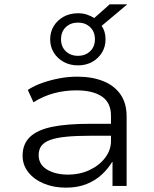

<svg xmlns="http://www.w3.org/2000/svg" viewBox="-20 -856 709 884"><path d="M284 8Q227 8 181.5 -11Q136 -30 110 -63.5Q84 -97 84 -139Q84 -193 118 -225.5Q152 -258 220 -272Q288 -286 392 -286H506V-231H396Q331 -231 285.5 -226.5Q240 -222 212 -212Q184 -202 171 -185Q158 -168 158 -142Q158 -98 197 -75Q236 -52 294 -52Q347 -52 392 -73Q437 -94 464 -129.5Q491 -165 491 -207V-323Q491 -383 449.5 -411.5Q408 -440 331 -440Q279 -440 229.5 -427Q180 -414 134 -385L108 -442Q139 -462 176.5 -475Q214 -488 254.5 -495.5Q295 -503 336 -503Q403 -503 454 -483Q505 -463 534 -422.5Q563 -382 563 -319V0H498V-110H496Q479 -81 450 -53.5Q421 -26 379.5 -9Q338 8 284 8ZM339 -555Q302 -555 273 -571Q244 -587 227.5 -614Q211 -641 211 -675Q211 -709 227.5 -736Q244 -763 273 -779Q302 -795 339 -795Q361 -795 379.5 -789Q398 -783 414 -773L485 -836H566L448 -737Q457 -724 461.5 -708.5Q466 -693 466 -675Q466 -641 449.5 -614Q433 -587 404.5 -571Q376 -555 339 -555ZM339 -599Q373 -599 395 -620Q417 -641 417 -675Q417 -710 395 -731Q373 -752 339 -752Q305 -752 283 -731Q261 -710 261 -675Q261 -641 283 -620Q305 -599 339 -599Z"/></svg>

Font: Nunito Sans 7pt SemiExpanded Light
Style: Regular
Weight: 300
Width: 6
Designer: Vernon Adams
Foundry: Vernon Adams
Version: Version 3.101;gftools[0.9.27]